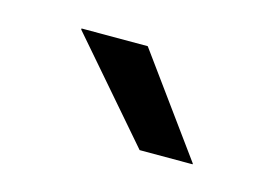

<svg xmlns="http://www.w3.org/2000/svg" viewBox="-37 -742 358 252"><g transform="rotate(15 142.0 -616.0)"><path d="M236.5 -549.5 139.5 -683H49.5V-681.5L164.5 -548.5H236.5Z"/></g></svg>

Font: Anek Malayalam Medium
Style: Regular
Weight: 400
Version: Version 1.003